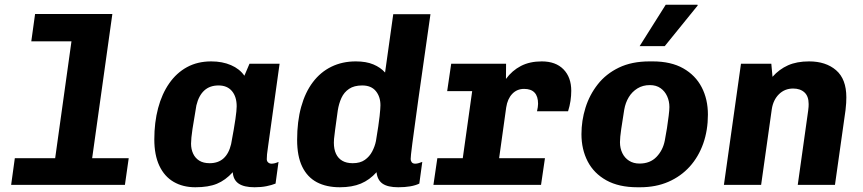

<svg xmlns="http://www.w3.org/2000/svg" viewBox="-20 -780 3640 810"><path d="M197 0 281.5 -605.5H112L128 -721H454L353 0ZM27 0 42.5 -112.5H523L507 0Z M804 10Q751.5 10 712.5 -12.8Q673.5 -35.5 652.2 -80.8Q631 -126 631 -192Q631 -263.5 647 -323.8Q663 -384 693.8 -428.2Q724.5 -472.5 769 -496.8Q813.5 -521 871 -521Q918 -521 954.5 -505.2Q991 -489.5 1011 -460.5L1032.5 -511H1159.5L1111.5 -166.5Q1107.5 -141 1106.5 -129Q1105.5 -117 1105.5 -108.5Q1105.5 -100 1111.2 -94.8Q1117 -89.5 1125.5 -89.5Q1132.5 -89.5 1140 -91.5Q1147.5 -93.5 1155 -97L1142.5 -5.5Q1126.5 1 1104.2 5.5Q1082 10 1054 10Q1009.5 10 986.8 -5.5Q964 -21 962 -53.5Q931 -19.5 895.2 -4.8Q859.5 10 804 10ZM864.5 -91.5Q900.5 -91.5 923 -111.8Q945.5 -132 955 -172Q968 -241 973.2 -277.8Q978.5 -314.5 978.5 -331.5Q978.5 -372 958.5 -395.8Q938.5 -419.5 902 -419.5Q865 -419.5 841.8 -398.2Q818.5 -377 808.5 -335.5Q798 -275.5 792 -235.5Q786 -195.5 786 -174Q786 -150.5 794.8 -131.8Q803.5 -113 820.8 -102.2Q838 -91.5 864.5 -91.5Z M1414 10Q1357 10 1316.8 -11.2Q1276.5 -32.5 1255 -76.8Q1233.5 -121 1233.5 -190Q1233.5 -267.5 1250.5 -329Q1267.5 -390.5 1299.8 -433.2Q1332 -476 1378 -498.5Q1424 -521 1481 -521Q1525 -521 1555.2 -508.2Q1585.5 -495.5 1604.5 -474L1639 -720H1796Q1780 -606 1767.2 -517.8Q1754.5 -429.5 1745.2 -363.2Q1736 -297 1729.8 -250.5Q1723.5 -204 1719.5 -174.5Q1715.5 -145 1714 -129.2Q1712.5 -113.5 1712.5 -109Q1712.5 -101.5 1717 -95.5Q1721.5 -89.5 1732 -89.5Q1739 -89.5 1747 -92Q1755 -94.5 1761.5 -97L1749 -5.5Q1717 10 1660 10Q1616 10 1594 -5.2Q1572 -20.5 1568.5 -53.5Q1539.5 -21 1502.5 -5.5Q1465.5 10 1414 10ZM1468 -91.5Q1499.5 -91.5 1519.2 -105.5Q1539 -119.5 1550.2 -141Q1561.5 -162.5 1566 -185Q1578 -256.5 1581.5 -290Q1585 -323.5 1585 -336Q1585 -372 1565.5 -395.8Q1546 -419.5 1508 -419.5Q1474 -419.5 1452.8 -405.2Q1431.5 -391 1420.5 -367Q1409.5 -343 1405 -314Q1397.5 -260 1393.8 -232.5Q1390 -205 1389.2 -194Q1388.5 -183 1388.5 -178Q1388.5 -150.5 1397.5 -131.2Q1406.5 -112 1424 -101.8Q1441.5 -91.5 1468 -91.5Z M1916.5 0 1972 -395.5H1866.5L1883.5 -511H2115L2114.5 -447Q2140.5 -482.5 2177.8 -501.8Q2215 -521 2265.5 -521Q2324.5 -521 2357.2 -487.5Q2390 -454 2390 -397Q2390 -376.5 2386.8 -354.5Q2383.5 -332.5 2376.5 -310.5H2245.5Q2247.5 -320 2248.8 -327.8Q2250 -335.5 2250 -342Q2250 -405 2191 -405Q2161 -405 2141 -384Q2121 -363 2115.5 -326.5L2070 0ZM1808.5 0 1825 -112.5H2279L2262.5 0Z M2669 10Q2591 10 2538.2 -19.2Q2485.5 -48.5 2459.2 -99.2Q2433 -150 2433 -214Q2433 -271 2450 -325.5Q2467 -380 2501.8 -424.2Q2536.5 -468.5 2591 -494.8Q2645.5 -521 2720 -521H2733.5Q2810.5 -521 2862.2 -491.8Q2914 -462.5 2940.2 -412Q2966.5 -361.5 2966.5 -296.5Q2966.5 -230.5 2946.8 -174.5Q2927 -118.5 2889.8 -77.2Q2852.5 -36 2799.8 -13Q2747 10 2681 10ZM2678 -90Q2722.5 -90 2749.5 -118Q2776.5 -146 2784.5 -186.5Q2789.5 -211.5 2793.8 -239.5Q2798 -267.5 2801 -291.5Q2804 -315.5 2804 -328.5Q2804 -353 2794.5 -374Q2785 -395 2766.8 -408Q2748.5 -421 2721.5 -421Q2692 -421 2669.2 -407Q2646.5 -393 2632.5 -369.8Q2618.5 -346.5 2613.5 -317.5Q2606 -272 2600.8 -235.8Q2595.5 -199.5 2595.5 -180Q2595.5 -154.5 2605.5 -134Q2615.5 -113.5 2634 -101.8Q2652.5 -90 2678 -90ZM2678.5 -585.5 2788.5 -760H2922.5L2923.5 -757L2784.5 -585.5Z M3034 0 3106 -511H3234L3239 -456Q3267.5 -488 3304.5 -504.5Q3341.5 -521 3393.5 -521Q3464 -521 3507.2 -483.8Q3550.5 -446.5 3550.5 -369.5Q3550.5 -359.5 3549.8 -345.5Q3549 -331.5 3547 -315L3502.5 0H3345.5L3389.5 -313.5Q3391 -323 3391.2 -330Q3391.5 -337 3391.5 -341Q3391.5 -374 3373.8 -390.2Q3356 -406.5 3326 -406.5Q3290.5 -406.5 3266.2 -382.5Q3242 -358.5 3236 -319.5L3191 0Z"/></svg>

Font: Chivo Mono Medium
Style: Italic
Weight: 500
Italic angle: -8.05°
Monospace: yes
Designer: Hector Gatti
Foundry: Omnibus-Type
Version: Version 1.008